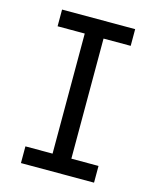

<svg xmlns="http://www.w3.org/2000/svg" viewBox="-111 -812 722 888"><g transform="rotate(15 250.0 -367.5)"><path d="M75 0V-80H205V-655H75V-735H425V-655H295V-80H425V0Z"/></g></svg>

Font: Iosevka Bendy Medium
Style: Regular
Weight: 500
Monospace: yes
Designer: Belleve Invis
Foundry: Belleve Invis
Version: Version 30.1.2